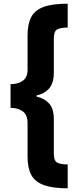

<svg xmlns="http://www.w3.org/2000/svg" viewBox="-20 -852 434 1038"><path d="M37 -397Q78 -397 103.5 -415.5Q129 -434 129 -475V-661Q129 -721 148.5 -759Q168 -797 215.5 -814.5Q263 -832 346 -832V-703Q309 -703 290 -693.5Q271 -684 271 -643V-460Q271 -401 244.5 -372.5Q218 -344 177 -336V-330Q219 -321 245 -293Q271 -265 271 -208V-23Q271 18 290 27.5Q309 37 346 37V166Q263 166 215.5 148Q168 130 148.5 92.5Q129 55 129 -5V-185Q129 -232 102.5 -250.5Q76 -269 37 -269Z"/></svg>

Font: Noto Sans Devanagari UI ExtraCondensed Black
Style: Regular
Weight: 900
Width: 2
Designer: Jelle Bosma - Monotype Design Team
Foundry: Monotype Imaging Inc.
Version: Version 2.003